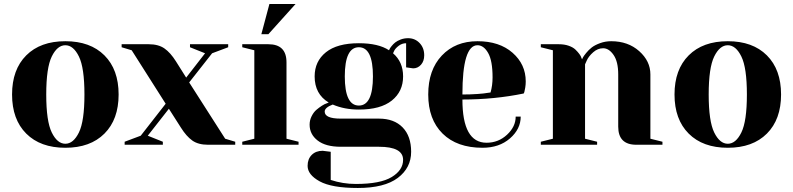

<svg xmlns="http://www.w3.org/2000/svg" viewBox="-20 -720 3945 955"><path d="M237.5 -61Q265 -5 305 -5Q345 -5 372.5 -61Q400 -117 400 -250Q400 -383 372.5 -439Q345 -495 305 -495Q265 -495 237.5 -439Q210 -383 210 -250Q210 -117 237.5 -61ZM110.5 -444.5Q181 -515 305 -515Q429 -515 499.5 -444.5Q570 -374 570 -250Q570 -126 499.5 -55.5Q429 15 305 15Q181 15 110.5 -55.5Q40 -126 40 -250Q40 -374 110.5 -444.5Z M680 -45 804 -204 635 -470 585 -485V-500H720Q768 -500 798 -479Q828 -458 855 -415L906 -334L1000 -455L925 -485V-500H1115V-485L1035 -455L921 -310L1100 -30L1150 -15V0H1015Q966 0 936.5 -21Q907 -42 880 -85L820 -179L715 -45L790 -15V0H600V-15Z M1185 -500H1315Q1405 -500 1405 -410V-30L1465 -15V0H1185V-15L1245 -30V-470L1185 -485ZM1320 -700H1450L1315 -550H1280Z M1765 -505Q1862 -505 1915 -470Q1916 -472 1918 -476.5Q1920 -481 1928 -491Q1936 -501 1946 -509Q1956 -517 1973 -523.5Q1990 -530 2010 -530Q2044 -530 2067 -506Q2090 -482 2090 -445Q2090 -416 2074 -398Q2058 -380 2035 -380L2000 -385V-505Q1980 -505 1963.5 -492.5Q1947 -480 1941 -468L1935 -455Q1985 -412 1985 -340Q1985 -265 1929 -220Q1873 -175 1765 -175Q1693 -175 1635 -200Q1595 -185 1595 -165Q1595 -130 1675 -130H1865Q1940 -130 1982.5 -86.5Q2025 -43 2025 35Q2025 115 1958.5 165Q1892 215 1760 215Q1630 215 1570 182Q1510 149 1510 105Q1510 71 1530.5 50.5Q1551 30 1585 30L1625 35V175Q1685 195 1750 195Q1872 195 1928.5 160.5Q1985 126 1985 75Q1985 10 1865 10H1675Q1600 10 1560 -21Q1520 -52 1520 -100Q1520 -122 1530 -142Q1540 -162 1553.5 -173.5Q1567 -185 1581 -194Q1595 -203 1605 -206L1615 -210Q1545 -252 1545 -340Q1545 -415 1601 -460Q1657 -505 1765 -505ZM1695 -340Q1695 -195 1765 -195Q1835 -195 1835 -340Q1835 -485 1765 -485Q1695 -485 1695 -340Z M2280 -250Q2320 -250 2355 -252.5Q2390 -255 2405 -258L2420 -260Q2430 -295 2430 -335Q2430 -418 2408 -456.5Q2386 -495 2355 -495Q2280 -495 2280 -250ZM2380 15Q2253 15 2181.5 -55.5Q2110 -126 2110 -250Q2110 -372 2177.5 -443.5Q2245 -515 2355 -515Q2464 -515 2529.5 -457.5Q2595 -400 2595 -315Q2595 -299 2592.5 -284Q2590 -269 2588 -262L2585 -255Q2440 -225 2280 -225Q2280 -10 2400 -10Q2459 -10 2502 -50Q2545 -90 2545 -140H2570Q2570 -78 2516.5 -31.5Q2463 15 2380 15Z M3055 -90V-350Q3055 -413 3032 -446.5Q3009 -480 2980 -480Q2953 -480 2930.5 -460Q2908 -440 2899 -420L2890 -400V-30L2950 -15V0H2670V-15L2730 -30V-470L2670 -485V-500H2760Q2787 -500 2808.5 -492.5Q2830 -485 2842 -473.5Q2854 -462 2862 -451Q2870 -440 2872 -432L2875 -425Q2877 -429 2880 -435Q2883 -441 2895.5 -456.5Q2908 -472 2923.5 -484Q2939 -496 2965 -505.5Q2991 -515 3020 -515Q3104 -515 3159.5 -465.5Q3215 -416 3215 -350V-30L3275 -15V0H3145Q3055 0 3055 -90Z M3532.5 -61Q3560 -5 3600 -5Q3640 -5 3667.5 -61Q3695 -117 3695 -250Q3695 -383 3667.5 -439Q3640 -495 3600 -495Q3560 -495 3532.5 -439Q3505 -383 3505 -250Q3505 -117 3532.5 -61ZM3405.5 -444.5Q3476 -515 3600 -515Q3724 -515 3794.5 -444.5Q3865 -374 3865 -250Q3865 -126 3794.5 -55.5Q3724 15 3600 15Q3476 15 3405.5 -55.5Q3335 -126 3335 -250Q3335 -374 3405.5 -444.5Z"/></svg>

Font: Yeseva One
Style: Regular
Weight: 400
Designer: Jovanny Lemonad
Foundry: Jovanny Lemonad
Version: Version 2.000